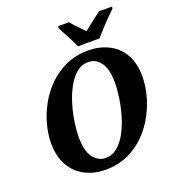

<svg xmlns="http://www.w3.org/2000/svg" viewBox="-164 -1058 1088 1196"><g transform="rotate(-20 380.0 -460.0)"><path d="M331 11Q256 11 196 -20Q136 -51 101.5 -111.5Q67 -172 67 -260Q67 -318 84 -382Q101 -446 134.5 -507Q168 -568 218 -617Q268 -666 334 -695.5Q400 -725 482 -725Q552 -725 612 -696.5Q672 -668 708 -608.5Q744 -549 744 -456Q744 -401 728 -337.5Q712 -274 679 -212Q646 -150 596.5 -100Q547 -50 480.5 -19.5Q414 11 331 11ZM356 -58Q400 -58 434.5 -86.5Q469 -115 494.5 -162Q520 -209 536.5 -265Q553 -321 561.5 -377Q570 -433 570 -479Q570 -571 538 -614Q506 -657 456 -657Q413 -657 378.5 -628.5Q344 -600 318.5 -553Q293 -506 276 -450Q259 -394 250.5 -338Q242 -282 242 -236Q242 -143 275.5 -100.5Q309 -58 356 -58ZM431 -771Q423 -791 409 -818Q395 -845 380.5 -872Q366 -899 356 -918L359 -931H429Q438 -920 453.5 -903.5Q469 -887 485 -870.5Q501 -854 513 -841Q529 -854 551 -871Q573 -888 593.5 -904Q614 -920 628 -931H716L713 -918Q694 -899 668.5 -873.5Q643 -848 618 -821Q593 -794 574 -771Z"/></g></svg>

Font: Noto Serif SemiCondensed ExtraBold
Style: Italic
Weight: 800
Width: 4
Italic angle: -12°
Designer: Monotype Design Team
Foundry: Monotype Imaging Inc.
Version: Version 2.014; ttfautohint (v1.8.4.7-5d5b)